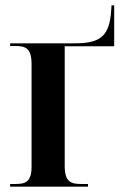

<svg xmlns="http://www.w3.org/2000/svg" viewBox="-20 -698 463 718"><path d="M18 0H309V-10H284C246 -10 222 -17 222 -77V-525H407V-678H397L396 -662C390 -564 358 -536 259 -536H18V-526H38C75 -526 98 -518 98 -459V-74C98 -17 74 -10 38 -10H18Z"/></svg>

Font: Noto Serif Display SemiCondensed SemiBold
Style: Regular
Weight: 600
Width: 4
Designer: Monotype Design Team
Foundry: Monotype Imaging Inc.
Version: Version 2.009